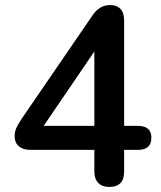

<svg xmlns="http://www.w3.org/2000/svg" viewBox="-20 -733 640 761"><path d="M413 8Q385 8 369.5 -8Q354 -24 354 -53V-139H100Q72 -139 55 -153Q38 -167 38 -194Q38 -210 44.5 -225Q51 -240 65 -261L348 -674Q375 -713 417 -713Q443 -713 457.5 -697.5Q472 -682 472 -652V-234H527Q580 -234 580 -187Q580 -139 527 -139H472V-53Q472 8 413 8ZM354 -234V-529L153 -234Z"/></svg>

Font: Chiron GoRound TC M
Style: Regular
Weight: 500
Designer: Ryoko NISHIZUKA 西塚涼子 (kana, bopomofo & ideographs); Paul D. Hunt (Latin, Greek & Cyrillic); Sandoll Communications 산돌커뮤니
Foundry: Adobe
Version: Version 1.000;hotconv 1.1.1;makeotfexe 2.6.0